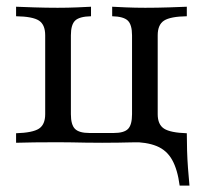

<svg xmlns="http://www.w3.org/2000/svg" viewBox="-20 -435 618 585"><path d="M527.4 130.6Q521 81.5 504.4 52Q487.9 22.6 457.3 10.1Q426.6 -2.4 378.2 -2.4L439.5 -20.2L531.5 -29H549.2Q549.2 -2.4 550 24.2Q550.8 50.8 552.8 77.4Q554.8 104 557.3 130.6ZM29 0V-29Q79.8 -30.6 98.8 -43.1Q117.7 -55.6 117.7 -87.1V-327.4Q117.7 -359.7 98.8 -372.2Q79.8 -384.7 29 -385.5V-414.5Q47.6 -413.7 84.3 -412.5Q121 -411.3 155.6 -411.3Q186.3 -411.3 214.9 -412.5Q243.5 -413.7 257.3 -414.5V-385.5Q221.8 -384.7 208.9 -372.2Q196 -359.7 196 -327.4V-87.1Q196 -54.8 208.5 -42.3Q221 -29.8 252.4 -29.8H326.6Q358.1 -29.8 370.2 -42.3Q382.3 -54.8 382.3 -87.1V-327.4Q382.3 -359.7 369.4 -372.2Q356.5 -384.7 321.8 -385.5V-414.5Q335.5 -413.7 364.1 -412.5Q392.7 -411.3 422.6 -411.3Q458.1 -411.3 494.8 -412.5Q531.5 -413.7 549.2 -414.5V-385.5Q499.2 -384.7 479.8 -372.2Q460.5 -359.7 460.5 -327.4V-87.1Q460.5 -55.6 479.8 -43.1Q499.2 -30.6 549.2 -29V0Q530.6 -0.8 494.4 -1.2Q458.1 -1.6 422.6 -1.6Q398.4 -1.6 379.8 -1.2Q361.3 -0.8 341.1 -0.4Q321 0 291.1 0Q262.1 0 240.3 -0.4Q218.5 -0.8 198.8 -1.2Q179 -1.6 155.6 -1.6Q121 -1.6 84.3 -1.2Q47.6 -0.8 29 0Z"/></svg>

Font: Playfair
Style: Regular
Weight: 400
Designer: Claus Eggers Sørensen
Foundry: Claus Eggers Sørensen
Version: Version 2.001;gftools[0.9.30]